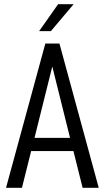

<svg xmlns="http://www.w3.org/2000/svg" viewBox="-20 -898 501 918"><path d="M331.1 -175.8H128.9L85 0H8.8L196.8 -689.9H264.2L452.1 0H375ZM314.9 -238.8 230 -580.1 145 -238.8ZM257.8 -877.9H332L223.1 -749H167Z"/></svg>

Font: D-DIN Condensed
Style: Regular
Weight: 400
Width: 3
Designer: Charles Nix
Foundry: Datto Inc.
Version: Version 1.00